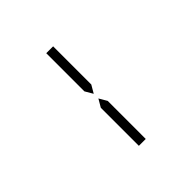

<svg xmlns="http://www.w3.org/2000/svg" viewBox="-204 -1113 1224 1224"><g transform="rotate(-45 408.0 -500.5)"><path d="M439 -83H377V-382V-426L408 -479L439 -426V-229ZM377 -618V-918H439V-857V-574L408 -521L377 -574Z"/></g></svg>

Font: DSEG14 Classic
Style: Light
Weight: 300
Designer: Keshikan(Twitter:@keshinomi_88pro)
Version: Version 0.46